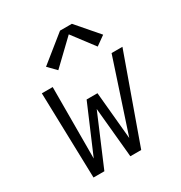

<svg xmlns="http://www.w3.org/2000/svg" viewBox="-177 -885 953 1011"><g transform="rotate(-30 300.0 -379.0)"><path d="M99 0 85 -520H151L150 -86L273 -374H339L366 -86L509 -520H575L389 0H323L294 -304L165 0ZM221 -582 174 -630 333 -758H405L519 -626L463 -586L363 -718Z"/></g></svg>

Font: Iosevka SS04 Light Extended
Style: Italic
Weight: 300
Width: 7
Italic angle: -9°
Monospace: yes
Designer: Belleve Invis
Foundry: Belleve Invis
Version: Version 19.0.0; ttfautohint (v1.8.4)